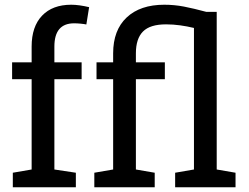

<svg xmlns="http://www.w3.org/2000/svg" viewBox="-20 -792 1053 812"><path d="M34.2 0V-61.5L113.8 -75.2V-457H31.2V-528.3H113.8V-595.2Q113.8 -679.7 158 -725.8Q202.1 -772 281.2 -772Q297.9 -772 317.1 -769.3Q336.4 -766.6 356.9 -761.7L345.2 -688.5Q336.4 -690.4 321.5 -691.9Q306.6 -693.4 293.5 -693.4Q210 -693.4 210 -595.2V-528.3H325.2V-457H210V-75.2L300.8 -61.5V0ZM378.9 0V-61.5L458.5 -75.2V-457H388.2V-528.3H458.5V-566.4Q458.5 -664.6 515.9 -718.3Q573.2 -772 674.8 -772Q716.8 -772 757.8 -764.2Q798.8 -756.3 853 -741.7H896.5V-75.2L976.1 -61.5V0H720.7V-61.5L800.3 -75.2V-673.8Q772 -680.7 742.2 -684.8Q712.4 -689 682.1 -689Q614.7 -689 584.7 -658.7Q554.7 -628.4 554.7 -566.4V-528.3H677.2V-457H554.7V-75.2L634.3 -61.5V0Z"/></svg>

Font: Roboto Slab
Style: Regular
Weight: 400
Designer: Google
Version: Version 2.000; ttfautohint (v1.8.1.43-b0c9)